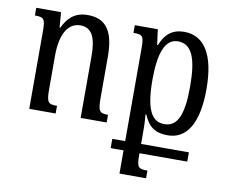

<svg xmlns="http://www.w3.org/2000/svg" viewBox="-80 -603 1118 938"><g transform="rotate(10 479.0 -133.5)"><path d="M464 -38C422 -38 414 -46 414 -113V-317C414 -444 373 -501 283 -501C216 -501 184 -465 160 -416H157L151 -492H28V-454C74 -454 80 -446 80 -383V0H211V-38C168 -38 159 -44 159 -110V-277C159 -391 198 -445 256 -445C315 -445 335 -395 335 -305V0H464Z M505 120H569V235H701V197C657 197 648 192 648 130V120H885V74H648V47C648 0 648 -34 644 -72H648C672 -15 705 10 768 10C860 10 916 -72 916 -245C916 -415 861 -502 761 -502C703 -502 667 -473 645 -416H641L631 -492H517V-454C564 -454 569 -447 569 -386V74H505ZM743 -41C687 -41 648 -83 648 -244C648 -379 676 -451 739 -451C811 -451 835 -376 835 -244C835 -111 811 -41 743 -41Z"/></g></svg>

Font: Noto Serif Armenian ExtraCondensed Medium
Style: Regular
Weight: 500
Width: 2
Designer: Monotype Design Team
Foundry: Monotype Imaging Inc.
Version: Version 2.008